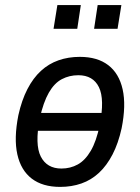

<svg xmlns="http://www.w3.org/2000/svg" viewBox="-20 -724 548 753"><path d="M216 9Q147 9 104.5 -23.5Q62 -56 48 -118.5Q34 -181 52 -272Q65 -331 87.5 -374.5Q110 -418 140.5 -446Q171 -474 209.5 -487.5Q248 -501 293 -501Q362 -501 404.5 -468.5Q447 -436 461 -373.5Q475 -311 457 -221Q444 -162 421.5 -118.5Q399 -75 368.5 -46.5Q338 -18 299.5 -4.5Q261 9 216 9ZM221 -63Q256 -63 285 -79Q314 -95 336 -132.5Q358 -170 371 -233Q391 -335 368 -382Q345 -429 287 -429Q252 -429 222.5 -413.5Q193 -398 171.5 -360.5Q150 -323 136 -260Q116 -157 140 -110Q164 -63 221 -63ZM103 -211 114 -281H405L393 -211ZM349 -611 363 -704H456L441 -611ZM190 -611 205 -704H297L283 -611Z"/></svg>

Font: Nunito Sans 10pt Condensed SemiBold
Style: Italic
Weight: 600
Width: 3
Italic angle: -9°
Designer: Vernon Adams
Foundry: Vernon Adams
Version: Version 3.101;gftools[0.9.27]